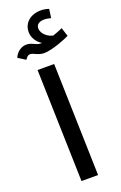

<svg xmlns="http://www.w3.org/2000/svg" viewBox="-193 -996 656 1044"><g transform="rotate(-20 135.0 -474.0)"><path d="M29 -722C39 -736 45 -744 59 -744C76 -744 99 -723 133 -723C179 -723 264 -757 284 -768L268 -818C251 -811 233 -803 212 -796C188 -800 148 -824 148 -861C148 -882 165 -895 195 -895C208 -895 220 -892 233 -889L240 -940C226 -945 208 -948 193 -948C139 -948 92 -916 92 -859C92 -825 113 -796 140 -779C136 -779 133 -779 130 -779C108 -779 87 -800 56 -800C32 -800 1 -785 -14 -749ZM85 0H181L163 -649H67Z"/></g></svg>

Font: Noto Sans Arabic SemCond Med
Style: Regular
Weight: 500
Width: 4
Designer: Monotype Design Team, Nadine Chahine, Nizar Qandah and Khaled Hosny
Foundry: Monotype Imaging Inc.
Version: Version 2.012